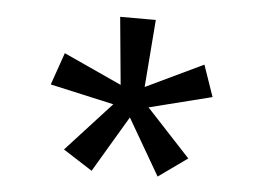

<svg xmlns="http://www.w3.org/2000/svg" viewBox="-39 -975 695 510"><g transform="rotate(5 309.0 -720.0)"><path d="M144 -563 264 -694 94 -732 124 -818 279 -747 262 -927H357L343 -747L496 -820L525 -736L358 -694L475 -568L398 -513L311 -663L222 -513Z"/></g></svg>

Font: Krub SemiBold
Style: Regular
Weight: 600
Version: Version 1.000; ttfautohint (v1.6)